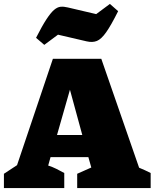

<svg xmlns="http://www.w3.org/2000/svg" viewBox="-54 -960 789 980"><path d="M656 -104Q671 -98 686 -91Q701 -84 715 -77V0H340V-73L412 -105L397 -158H204L192 -115Q214 -108 234 -98Q254 -88 274 -77V0H-34V-73L33 -117L216 -660H463ZM237 -271H366L303 -502ZM172 -731 130 -767Q161 -828 183 -861.5Q205 -895 222 -909.5Q239 -924 255.5 -925.5Q272 -927 292 -922L437 -888L507 -940L549 -903Q513 -831 488 -795.5Q463 -760 440.5 -751Q418 -742 388 -749L242 -783Z"/></svg>

Font: Piazzolla Black
Style: Regular
Weight: 900
Designer: Juan Pablo del Peral
Foundry: Huerta Tipografica
Version: Version 1.330